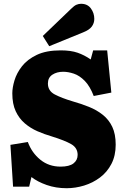

<svg xmlns="http://www.w3.org/2000/svg" viewBox="-20 -980 663 1014"><path d="M332 14Q275 14 226.5 -3Q178 -20 146 -45L134 6H49L35 -215L127 -230Q148 -173 193 -136.5Q238 -100 300 -100Q346 -100 368 -117Q390 -134 390 -162Q390 -199 356.5 -218.5Q323 -238 252 -260Q214 -271 177.5 -287Q141 -303 111 -328.5Q81 -354 63 -392.5Q45 -431 45 -487Q45 -517 56.5 -555.5Q68 -594 96 -630Q124 -666 174 -690Q224 -714 301 -714Q354 -714 390 -701.5Q426 -689 459 -666L472 -714H546L568 -491L475 -473Q455 -525 427.5 -553Q400 -581 370 -591Q340 -601 314 -601Q280 -601 256.5 -585.5Q233 -570 233 -539Q233 -500 269.5 -481Q306 -462 363 -445Q409 -432 450 -415.5Q491 -399 523 -373.5Q555 -348 573 -310Q591 -272 591 -216Q591 -158 568.5 -114.5Q546 -71 508 -42.5Q470 -14 424 0Q378 14 332 14ZM240 -736 206 -790 356 -934Q372 -950 384 -955Q396 -960 408 -960Q442 -960 460 -935.5Q478 -911 478 -880Q478 -858 465 -840Q452 -822 419 -809Z"/></svg>

Font: Literata 12pt ExtraBold
Style: Regular
Weight: 800
Designer: Latin by Veronika Burian and Jose Scaglione. Greek by Irene Vlachou. Cyrillic by Vera Evstafieva.
Foundry: TypeTogether
Version: Version 3.002